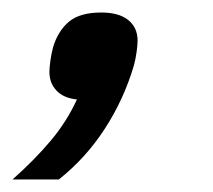

<svg xmlns="http://www.w3.org/2000/svg" viewBox="-59 -149 340 307"><path d="M103 -129Q131 -129 146 -117Q161 -105 161 -84Q161 -78 159.5 -66.5Q158 -55 155 -44Q139 10 108.5 57Q78 104 35 138H-39Q-3 106 22.5 75.5Q48 45 64 10Q43 8 31.5 -4Q20 -16 20 -34Q20 -40 21.5 -51.5Q23 -63 26 -74Q34 -100 51.5 -114.5Q69 -129 103 -129Z"/></svg>

Font: IBM Plex Sans Condensed Medium
Style: Italic
Weight: 500
Width: 3
Italic angle: -11°
Designer: Mike Abbink, Paul van der Laan, Pieter van Rosmalen
Foundry: Bold Monday
Version: Version 1.3